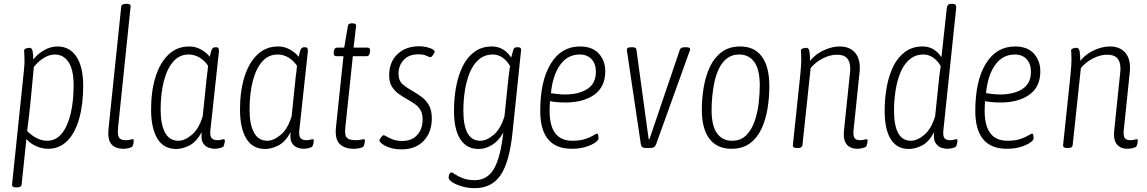

<svg xmlns="http://www.w3.org/2000/svg" viewBox="-20 -772 6000 1004"><path d="M63 208Q42 208 43 193L105 -403Q108 -431 108 -439Q108 -447 108 -461Q108 -481 107 -492Q106 -503 106 -507Q106 -516 117 -519Q128 -522 135 -522Q147 -522 150.5 -504.5Q154 -487 154 -461Q180 -493 213 -511Q246 -529 281 -529Q344 -529 379.5 -476Q415 -423 415 -323Q415 -226 394 -151.5Q373 -77 332 -35.5Q291 6 232 6Q200 6 169.5 -7.5Q139 -21 118 -45L93 194Q91 208 69 208ZM226 -36Q272 -36 302.5 -73Q333 -110 349 -175.5Q365 -241 365 -327Q365 -407 338.5 -447Q312 -487 267 -487Q239 -487 210.5 -470Q182 -453 157 -422L138 -223Q134 -186 130 -152Q126 -118 122 -87Q144 -64 171.5 -50Q199 -36 226 -36Z M626 6Q583 6 562 -18.5Q541 -43 548 -104L614 -738Q616 -752 639 -752H643Q665 -752 663 -738L598 -111Q593 -67 602 -53Q611 -39 636 -39Q652 -39 660.5 -41.5Q669 -44 674 -44Q680 -44 679 -35Q679 -27 677 -18.5Q675 -10 672 -6Q668 -1 653 2.5Q638 6 626 6Z M902 7Q835 7 802.5 -48Q770 -103 770 -199Q770 -296 793.5 -370.5Q817 -445 861.5 -487Q906 -529 969 -529Q1004 -529 1033 -512Q1062 -495 1077 -475Q1083 -505 1088.5 -515Q1094 -525 1106 -525H1109Q1120 -525 1122.5 -519.5Q1125 -514 1125 -504L1080 -90Q1077 -60 1087 -49.5Q1097 -39 1116 -39Q1130 -39 1137.5 -41.5Q1145 -44 1150 -44Q1156 -44 1156 -35Q1155 -27 1153 -18.5Q1151 -10 1148 -6Q1144 -1 1129 2.5Q1114 6 1102 6Q1088 6 1070.5 0Q1053 -6 1041.5 -24.5Q1030 -43 1035 -81Q1006 -29 970 -11Q934 7 902 7ZM913 -36Q946 -36 983 -67Q1020 -98 1040 -164L1061 -367Q1063 -380 1065 -398Q1067 -416 1068 -428Q1051 -454 1024.5 -470.5Q998 -487 966 -487Q919 -487 886.5 -450.5Q854 -414 837 -348.5Q820 -283 820 -198Q820 -122 843 -79Q866 -36 913 -36Z M1367 7Q1300 7 1267.5 -48Q1235 -103 1235 -199Q1235 -296 1258.5 -370.5Q1282 -445 1326.5 -487Q1371 -529 1434 -529Q1469 -529 1498 -512Q1527 -495 1542 -475Q1548 -505 1553.5 -515Q1559 -525 1571 -525H1574Q1585 -525 1587.5 -519.5Q1590 -514 1590 -504L1545 -90Q1542 -60 1552 -49.5Q1562 -39 1581 -39Q1595 -39 1602.5 -41.5Q1610 -44 1615 -44Q1621 -44 1621 -35Q1620 -27 1618 -18.5Q1616 -10 1613 -6Q1609 -1 1594 2.5Q1579 6 1567 6Q1553 6 1535.5 0Q1518 -6 1506.5 -24.5Q1495 -43 1500 -81Q1471 -29 1435 -11Q1399 7 1367 7ZM1378 -36Q1411 -36 1448 -67Q1485 -98 1505 -164L1526 -367Q1528 -380 1530 -398Q1532 -416 1533 -428Q1516 -454 1489.5 -470.5Q1463 -487 1431 -487Q1384 -487 1351.5 -450.5Q1319 -414 1302 -348.5Q1285 -283 1285 -198Q1285 -122 1308 -79Q1331 -36 1378 -36Z M1830 6Q1782 6 1756 -19.5Q1730 -45 1737 -108L1776 -478H1739Q1724 -478 1725 -496L1726 -505Q1728 -523 1744 -523H1780L1799 -636Q1801 -650 1819 -650H1823Q1844 -650 1842 -636L1829 -523H1902Q1917 -523 1915 -505L1914 -496Q1912 -478 1896 -478H1825L1786 -108Q1781 -65 1793.5 -52Q1806 -39 1841 -39Q1858 -39 1867.5 -41.5Q1877 -44 1883 -44Q1888 -44 1888 -35Q1888 -29 1885.5 -19.5Q1883 -10 1881 -6Q1876 -1 1861 2.5Q1846 6 1830 6Z M2081 9Q2046 9 2019.5 0.5Q1993 -8 1978.5 -19.5Q1964 -31 1964 -38Q1965 -44 1973 -54.5Q1981 -65 1986 -65Q1991 -65 2003 -57.5Q2015 -50 2035 -42.5Q2055 -35 2084 -35Q2134 -35 2162 -66.5Q2190 -98 2190 -147Q2190 -178 2178 -197.5Q2166 -217 2146.5 -230Q2127 -243 2106 -255Q2084 -267 2063 -282.5Q2042 -298 2028.5 -320.5Q2015 -343 2015 -378Q2015 -448 2058.5 -489Q2102 -530 2172 -530Q2202 -530 2228 -520.5Q2254 -511 2253 -501Q2252 -495 2244 -484Q2236 -473 2231 -473Q2225 -473 2210 -480.5Q2195 -488 2168 -488Q2118 -488 2091 -458.5Q2064 -429 2064 -387Q2064 -349 2087 -330Q2110 -311 2139 -295Q2162 -282 2185 -265Q2208 -248 2223 -221.5Q2238 -195 2238 -154Q2238 -80 2195.5 -35.5Q2153 9 2081 9Z M2462 212Q2430 212 2399 203.5Q2368 195 2347 182Q2326 169 2326 156Q2326 148 2329.5 139Q2333 130 2341 130Q2346 130 2360.5 140Q2375 150 2400 160Q2425 170 2463 170Q2528 170 2562.5 111.5Q2597 53 2612 -79Q2589 -37 2554.5 -15Q2520 7 2483 7Q2420 7 2387 -44Q2354 -95 2354 -192Q2354 -257 2365 -317.5Q2376 -378 2399.5 -425.5Q2423 -473 2461 -501Q2499 -529 2553 -529Q2584 -529 2609.5 -514Q2635 -499 2653 -471Q2658 -492 2664 -511Q2667 -520 2671.5 -522.5Q2676 -525 2685 -525H2688Q2706 -525 2705 -511L2660 -79Q2644 76 2597.5 144Q2551 212 2462 212ZM2491 -36Q2525 -36 2561.5 -67Q2598 -98 2618 -164L2639 -367Q2641 -382 2643 -397.5Q2645 -413 2647 -427Q2629 -457 2606 -472Q2583 -487 2558 -487Q2514 -487 2484 -461Q2454 -435 2436.5 -392.5Q2419 -350 2411 -298Q2403 -246 2403 -194Q2403 -36 2491 -36Z M2970 6Q2805 6 2805 -192Q2805 -349 2860 -439Q2915 -529 3013 -529Q3078 -529 3111.5 -491.5Q3145 -454 3145 -399Q3145 -318 3088 -277Q3031 -236 2936 -236Q2913 -236 2892 -238Q2871 -240 2856 -243Q2854 -217 2854 -192Q2854 -36 2973 -36Q3013 -36 3040 -45Q3067 -54 3082 -63.5Q3097 -73 3103 -73Q3107 -73 3108.5 -64.5Q3110 -56 3110 -48Q3110 -39 3091.5 -26Q3073 -13 3041.5 -3.5Q3010 6 2970 6ZM2935 -278Q3006 -278 3051 -306.5Q3096 -335 3096 -397Q3096 -438 3073.5 -462.5Q3051 -487 3011 -487Q2948 -487 2909 -432.5Q2870 -378 2861 -285Q2879 -282 2897.5 -280Q2916 -278 2935 -278Z M3360 2Q3346 2 3339.5 -2Q3333 -6 3331 -18L3260 -496Q3258 -505 3258 -513Q3258 -525 3281 -525H3288Q3307 -525 3308 -512L3372 -44H3376L3535 -512Q3540 -525 3559 -525H3569Q3589 -525 3589 -514Q3589 -511 3586.5 -505.5Q3584 -500 3583 -496L3411 -18Q3406 -6 3399 -2Q3392 2 3378 2Z M3805 6Q3730 6 3690 -46Q3650 -98 3650 -199Q3650 -258 3660 -316.5Q3670 -375 3692.5 -423Q3715 -471 3754 -500Q3793 -529 3851 -529Q3925 -529 3964 -476Q4003 -423 4003 -321Q4003 -262 3993.5 -204Q3984 -146 3962 -98.5Q3940 -51 3901.5 -22.5Q3863 6 3805 6ZM3808 -36Q3854 -36 3882.5 -65Q3911 -94 3926.5 -139.5Q3942 -185 3947.5 -234.5Q3953 -284 3953 -325Q3953 -407 3925 -447Q3897 -487 3845 -487Q3808 -487 3782.5 -467.5Q3757 -448 3741 -416Q3725 -384 3716.5 -345.5Q3708 -307 3704.5 -268Q3701 -229 3701 -197Q3701 -115 3729 -75.5Q3757 -36 3808 -36Z M4463 6Q4443 6 4426 -2Q4409 -10 4399.5 -30Q4390 -50 4393 -86L4425 -395Q4426 -400 4426 -405Q4426 -410 4426 -414Q4426 -449 4409.5 -467.5Q4393 -486 4356 -486Q4321 -486 4282.5 -466.5Q4244 -447 4219 -416L4176 -12Q4174 2 4152 2H4146Q4125 2 4126 -13L4164 -373Q4167 -402 4168.5 -425Q4170 -448 4170 -461Q4170 -481 4169 -492Q4168 -503 4168 -507Q4168 -516 4179 -519Q4190 -522 4197 -522Q4209 -522 4212.5 -503.5Q4216 -485 4216 -454Q4246 -491 4289.5 -510Q4333 -529 4370 -529Q4421 -529 4448.5 -499.5Q4476 -470 4476 -419Q4476 -414 4476 -408.5Q4476 -403 4475 -397L4443 -87Q4441 -63 4448 -51Q4455 -39 4478 -39Q4491 -39 4498.5 -41.5Q4506 -44 4511 -44Q4517 -44 4517 -35Q4516 -27 4514 -18.5Q4512 -10 4509 -6Q4505 -1 4490 2.5Q4475 6 4463 6Z M4732 7Q4670 7 4638 -44Q4606 -95 4606 -192Q4606 -257 4617 -317.5Q4628 -378 4651.5 -425.5Q4675 -473 4713 -501Q4751 -529 4805 -529Q4836 -529 4860.5 -514.5Q4885 -500 4903 -473L4931 -730Q4934 -752 4952 -752H4963Q4982 -752 4980 -730L4913 -90Q4910 -61 4918.5 -50Q4927 -39 4947 -39Q4961 -39 4968.5 -41.5Q4976 -44 4981 -44Q4987 -44 4987 -35Q4986 -27 4984 -18.5Q4982 -10 4979 -6Q4975 -1 4960.5 2.5Q4946 6 4933 6Q4919 6 4901.5 0Q4884 -6 4872 -24.5Q4860 -43 4865 -81Q4837 -29 4801 -11Q4765 7 4732 7ZM4743 -36Q4777 -36 4813.5 -67Q4850 -98 4870 -164L4891 -367Q4893 -382 4895 -397.5Q4897 -413 4899 -427Q4881 -457 4858 -472Q4835 -487 4810 -487Q4766 -487 4736 -461Q4706 -435 4688.5 -392.5Q4671 -350 4663 -298Q4655 -246 4655 -194Q4655 -36 4743 -36Z M5245 6Q5080 6 5080 -192Q5080 -349 5135 -439Q5190 -529 5288 -529Q5353 -529 5386.5 -491.5Q5420 -454 5420 -399Q5420 -318 5363 -277Q5306 -236 5211 -236Q5188 -236 5167 -238Q5146 -240 5131 -243Q5129 -217 5129 -192Q5129 -36 5248 -36Q5288 -36 5315 -45Q5342 -54 5357 -63.5Q5372 -73 5378 -73Q5382 -73 5383.5 -64.5Q5385 -56 5385 -48Q5385 -39 5366.5 -26Q5348 -13 5316.5 -3.5Q5285 6 5245 6ZM5210 -278Q5281 -278 5326 -306.5Q5371 -335 5371 -397Q5371 -438 5348.5 -462.5Q5326 -487 5286 -487Q5223 -487 5184 -432.5Q5145 -378 5136 -285Q5154 -282 5172.5 -280Q5191 -278 5210 -278Z M5876 6Q5856 6 5839 -2Q5822 -10 5812.5 -30Q5803 -50 5806 -86L5838 -395Q5839 -400 5839 -405Q5839 -410 5839 -414Q5839 -449 5822.5 -467.5Q5806 -486 5769 -486Q5734 -486 5695.5 -466.5Q5657 -447 5632 -416L5589 -12Q5587 2 5565 2H5559Q5538 2 5539 -13L5577 -373Q5580 -402 5581.5 -425Q5583 -448 5583 -461Q5583 -481 5582 -492Q5581 -503 5581 -507Q5581 -516 5592 -519Q5603 -522 5610 -522Q5622 -522 5625.5 -503.5Q5629 -485 5629 -454Q5659 -491 5702.5 -510Q5746 -529 5783 -529Q5834 -529 5861.5 -499.5Q5889 -470 5889 -419Q5889 -414 5889 -408.5Q5889 -403 5888 -397L5856 -87Q5854 -63 5861 -51Q5868 -39 5891 -39Q5904 -39 5911.5 -41.5Q5919 -44 5924 -44Q5930 -44 5930 -35Q5929 -27 5927 -18.5Q5925 -10 5922 -6Q5918 -1 5903 2.5Q5888 6 5876 6Z"/></svg>

Font: Asap Condensed Condensed ExtraLight
Style: Italic
Weight: 200
Width: 3
Italic angle: -6°
Designer: Pablo Cosgaya
Foundry: Omnibus-Type
Version: Version 3.001; ttfautohint (v1.8.4.7-5d5b)